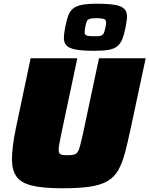

<svg xmlns="http://www.w3.org/2000/svg" viewBox="-20 -1000 800 1028"><path d="M314 8Q207 8 148.5 -7Q90 -22 67 -56.5Q44 -91 44 -147Q44 -180 49.5 -223Q55 -266 66 -318L144 -688H394L308 -283Q302 -252 298 -231.5Q294 -211 294 -198Q294 -185 299 -178.5Q304 -172 314.5 -170.5Q325 -169 342 -169Q363 -169 375.5 -172Q388 -175 395.5 -186Q403 -197 409 -220Q415 -243 424 -283L510 -688H760L681 -318Q664 -238 649 -181.5Q634 -125 612.5 -88Q591 -51 555 -30Q519 -9 461 -0.5Q403 8 314 8ZM485 -728Q422 -728 386.5 -734.5Q351 -741 336.5 -756Q322 -771 322 -796Q322 -808 324 -822.5Q326 -837 329 -854Q336 -891 345 -915.5Q354 -940 371 -954Q388 -968 418 -974Q448 -980 496 -980Q559 -980 594.5 -974Q630 -968 645 -953Q660 -938 660 -912Q660 -899 657.5 -884.5Q655 -870 652 -853Q645 -816 635.5 -792Q626 -768 609.5 -753.5Q593 -739 563.5 -733.5Q534 -728 485 -728ZM479 -806Q508 -805 520 -809Q532 -813 536.5 -824.5Q541 -836 545 -855Q547 -863 547.5 -869.5Q548 -876 548 -881Q548 -893 538 -897.5Q528 -902 501 -903Q473 -903 460.5 -899Q448 -895 444 -884Q440 -873 436 -853Q435 -844 434 -838Q433 -832 433 -827Q433 -815 442.5 -810.5Q452 -806 479 -806Z"/></svg>

Font: Saira SemiExpanded Black
Style: Italic
Weight: 900
Width: 6
Italic angle: -12°
Designer: Hector Gatti with collaboration of the Omnibus-Type team
Foundry: Omnibus-Type
Version: Version 1.101